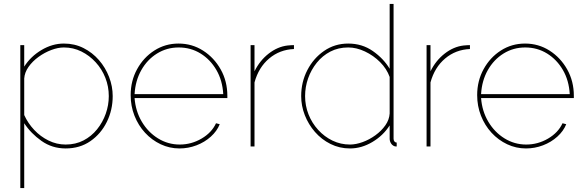

<svg xmlns="http://www.w3.org/2000/svg" viewBox="-20 -750 2993 983"><path d="M316 10Q247 10 192.5 -28.5Q138 -67 104 -119V213H84V-519H104V-409Q137 -461 192.5 -494Q248 -527 307 -527Q362 -527 407.5 -504Q453 -481 486.5 -442.5Q520 -404 538.5 -356Q557 -308 557 -258Q557 -187 527 -126Q497 -65 443 -27.5Q389 10 316 10ZM316 -10Q367 -10 407.5 -31Q448 -52 477 -88Q506 -124 521.5 -168Q537 -212 537 -258Q537 -307 519.5 -351.5Q502 -396 470 -431Q438 -466 396.5 -486.5Q355 -507 307 -507Q277 -507 242.5 -494Q208 -481 177 -458.5Q146 -436 126 -407.5Q106 -379 104 -348V-161Q123 -119 155 -85Q187 -51 228.5 -30.5Q270 -10 316 -10Z M899 10Q848 10 802.5 -11.5Q757 -33 722.5 -70.5Q688 -108 668.5 -157.5Q649 -207 649 -263Q649 -336 682 -396Q715 -456 770.5 -491.5Q826 -527 894 -527Q963 -527 1019.5 -491Q1076 -455 1110 -394.5Q1144 -334 1144 -259Q1144 -256 1144 -253.5Q1144 -251 1144 -248H669Q674 -181 706 -127Q738 -73 789 -41.5Q840 -10 900 -10Q960 -10 1012 -40.5Q1064 -71 1086 -119L1105 -114Q1091 -79 1059.5 -50.5Q1028 -22 986 -6Q944 10 899 10ZM669 -268H1123Q1119 -338 1088 -391.5Q1057 -445 1007 -476Q957 -507 895 -507Q834 -507 784 -476Q734 -445 703.5 -391Q673 -337 669 -268Z M1485 -499Q1412 -496 1358 -450.5Q1304 -405 1283 -328V0H1263V-519H1283V-385Q1310 -440 1355.5 -475.5Q1401 -511 1452 -517Q1462 -518 1470.5 -518.5Q1479 -519 1485 -519Z M1522 -258Q1522 -330 1553.5 -391Q1585 -452 1639.5 -489.5Q1694 -527 1763 -527Q1834 -527 1889 -488.5Q1944 -450 1975 -398V-730H1995V-40Q1995 -31 1999.5 -25.5Q2004 -20 2011 -20V0Q2002 0 1998 -2Q1987 -7 1981 -17.5Q1975 -28 1975 -40V-108Q1942 -56 1886.5 -23Q1831 10 1772 10Q1718 10 1672 -13Q1626 -36 1592.5 -74.5Q1559 -113 1540.5 -160.5Q1522 -208 1522 -258ZM1975 -169V-356Q1960 -398 1926 -432Q1892 -466 1848.5 -486.5Q1805 -507 1763 -507Q1712 -507 1671.5 -486Q1631 -465 1602 -429Q1573 -393 1557.5 -349Q1542 -305 1542 -258Q1542 -209 1559.5 -164.5Q1577 -120 1609 -85Q1641 -50 1682.5 -30Q1724 -10 1772 -10Q1802 -10 1836.5 -22.5Q1871 -35 1902 -57.5Q1933 -80 1953 -108.5Q1973 -137 1975 -169Z M2386 -499Q2313 -496 2259 -450.5Q2205 -405 2184 -328V0H2164V-519H2184V-385Q2211 -440 2256.5 -475.5Q2302 -511 2353 -517Q2363 -518 2371.5 -518.5Q2380 -519 2386 -519Z M2673 10Q2622 10 2576.5 -11.5Q2531 -33 2496.5 -70.5Q2462 -108 2442.5 -157.5Q2423 -207 2423 -263Q2423 -336 2456 -396Q2489 -456 2544.5 -491.5Q2600 -527 2668 -527Q2737 -527 2793.5 -491Q2850 -455 2884 -394.5Q2918 -334 2918 -259Q2918 -256 2918 -253.5Q2918 -251 2918 -248H2443Q2448 -181 2480 -127Q2512 -73 2563 -41.5Q2614 -10 2674 -10Q2734 -10 2786 -40.5Q2838 -71 2860 -119L2879 -114Q2865 -79 2833.5 -50.5Q2802 -22 2760 -6Q2718 10 2673 10ZM2443 -268H2897Q2893 -338 2862 -391.5Q2831 -445 2781 -476Q2731 -507 2669 -507Q2608 -507 2558 -476Q2508 -445 2477.5 -391Q2447 -337 2443 -268Z"/></svg>

Font: Raleway Thin Thin
Style: Regular
Weight: 250
Version: Version 4.026